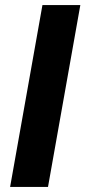

<svg xmlns="http://www.w3.org/2000/svg" viewBox="-20 -740 338 760"><path d="M20 0 148 -720H298L170 0Z"/></svg>

Font: DM Sans 16pt Black
Style: Italic
Weight: 900
Italic angle: -10°
Version: Version 4.004;gftools[0.9.30]